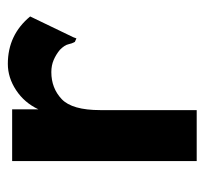

<svg xmlns="http://www.w3.org/2000/svg" viewBox="-36 -486 522 490"><g transform="rotate(-90 225.0 -241.0)"><path d="M59 -471H191V-404Q208 -440 240 -461Q272 -482 307 -482Q381 -482 428 -425L375 -315L372 -307L363 -311Q359 -318 357 -327.5Q355 -337 343 -349Q331 -359 317 -365Q303 -371 286 -371Q245 -371 217 -344.5Q189 -318 189 -246V0H59Z"/></g></svg>

Font: Inconsolata SemiCondensed Black
Style: Regular
Weight: 900
Width: 4
Monospace: yes
Designer: Raph Levien, Cyreal, Brenton Simpson
Foundry: Raph Levien, Cyreal, Google
Version: Version 3.001; ttfautohint (v1.8.2.53-6de2)